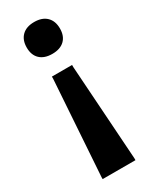

<svg xmlns="http://www.w3.org/2000/svg" viewBox="-195 -593 670 841"><g transform="rotate(-30 140.0 -173.0)"><path d="M141 -546Q181 -546 203 -524.5Q225 -503 225 -465Q225 -427 203 -406Q181 -385 141 -385Q101 -385 79 -406Q57 -427 57 -465Q57 -503 79 -524.5Q101 -546 141 -546ZM89 -300H191V-289L223 190V200H57V190L89 -289Z"/></g></svg>

Font: Encode Sans Normal
Style: Bold
Weight: 700
Designer: Pablo Impallari, Andres Torresi
Foundry: Pablo Impallari, Andres Torresi
Version: Version 1.000; ttfautohint (v1.00) -l 8 -r 50 -G 200 -x 14 -